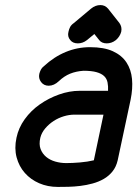

<svg xmlns="http://www.w3.org/2000/svg" viewBox="-20 -737 541 757"><path d="M339 -703Q356 -717 376 -717Q394 -717 406 -703L451 -646Q456 -639 458 -630.5Q460 -622 458 -612Q453 -593 437 -579Q428 -572 419 -569Q410 -566 401 -566Q381 -566 371 -579L352 -603L323 -579Q314 -572 305 -569Q296 -566 287 -566Q267 -566 257 -579Q245 -593 250 -612Q252 -622 256.5 -630.5Q261 -639 271 -646ZM406 -379Q407 -397 404 -412Q401 -427 390.5 -437Q380 -447 360.5 -452.5Q341 -458 309 -458Q280 -456 256.5 -446.5Q233 -437 212 -417Q193 -399 172 -399Q153 -399 142 -413.5Q131 -428 135 -446Q137 -454 141 -462Q145 -470 153 -476Q193 -513 239 -532Q285 -551 335 -551Q390 -551 425 -535Q460 -519 478.5 -491Q497 -463 500.5 -425.5Q504 -388 495 -344L444 -105Q438 -79 423.5 -61Q409 -43 389 -31.5Q369 -20 345 -13.5Q321 -7 296.5 -4Q272 -1 249.5 -0.5Q227 0 208 0Q168 0 134.5 -14.5Q101 -29 78 -55Q55 -81 45.5 -116.5Q36 -152 45 -194Q53 -233 77.5 -267Q102 -301 137 -325.5Q172 -350 213 -364.5Q254 -379 294 -379ZM388 -285H274Q253 -285 231.5 -278.5Q210 -272 191.5 -260Q173 -248 158.5 -231Q144 -214 139 -194Q133 -168 140 -149.5Q147 -131 162 -118.5Q177 -106 198 -100Q219 -94 241 -94Q265 -94 295 -96.5Q325 -99 350 -105Z"/></svg>

Font: VDS
Style: Italic
Weight: 400
Designer: artmaker
Foundry: artmaker
Version: Version 1.000 2009 initial release